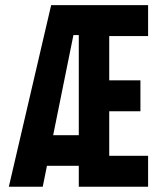

<svg xmlns="http://www.w3.org/2000/svg" viewBox="-20 -713 626 733"><path d="M13.7 0 175.3 -693.4H354V-579.1H260.3L143.1 0ZM113.3 -80.1V-196.8H346.7V-80.1ZM280.8 0V-118.2H545.4V0ZM280.8 0V-693.4H397V0ZM280.8 -288.1V-406.2H516.1V-288.1ZM280.8 -575.2V-693.4H545.4V-575.2Z"/></svg>

Font: Cascadia Mono
Style: Regular
Weight: 400
Monospace: yes
Designer: Aaron Bell
Foundry: Saja Typeworks
Version: Version 2404.023